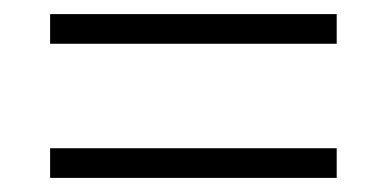

<svg xmlns="http://www.w3.org/2000/svg" viewBox="-20 -420 547 272"><path d="M51 -168H457V-210H51ZM51 -358H457V-400H51Z"/></svg>

Font: Charger Sport
Style: HL
Weight: 100
Designer: Jasper
Foundry: Cannot Into Space Fonts
Version: Version 1.1